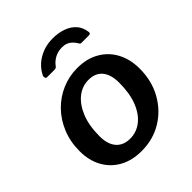

<svg xmlns="http://www.w3.org/2000/svg" viewBox="-206 -872 1012 1012"><g transform="rotate(-45 299.5 -366.0)"><path d="M265 10Q194 10 142 -19Q90 -48 61.5 -100Q33 -152 33 -221Q33 -291 57 -349.5Q81 -408 122.5 -450.5Q164 -493 218.5 -516.5Q273 -540 334 -540Q405 -540 457 -510Q509 -480 537 -427Q565 -374 565 -305Q565 -214 525 -142.5Q485 -71 417.5 -30.5Q350 10 265 10ZM269 -79Q316 -79 354 -108.5Q392 -138 414 -193.5Q436 -249 436 -329Q436 -389 409.5 -421.5Q383 -454 332 -454Q285 -454 247 -424Q209 -394 186 -338Q163 -282 163 -202Q163 -143 190.5 -111Q218 -79 269 -79ZM188 -618Q180 -618 177.5 -625Q175 -632 178 -640Q193 -671 218.5 -693.5Q244 -716 278 -729Q312 -742 353 -742Q396 -742 430 -729.5Q464 -717 485 -693.5Q506 -670 511 -635Q513 -628 510.5 -623Q508 -618 499 -618H443Q436 -618 433.5 -623Q431 -628 426 -635Q419 -645 409.5 -654Q400 -663 386.5 -668.5Q373 -674 354 -674Q324 -674 300 -661Q276 -648 261 -627Q257 -621 252 -619.5Q247 -618 243 -618Z"/></g></svg>

Font: Libre Franklin SemiBold
Style: Italic
Weight: 600
Italic angle: -8°
Designer: Pablo Impallari, Rodrigo Fuenzalida, Nhung Nguyen
Foundry: Impallari Type
Version: Version 3.000